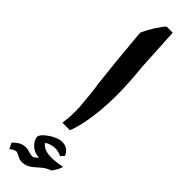

<svg xmlns="http://www.w3.org/2000/svg" viewBox="-292 -559 774 774"><g transform="rotate(45 95.0 -171.5)"><path d="M98 -571H133Q134 -560 135.5 -525Q137 -490 140 -444L143 -387Q152 -300 152 -234Q152 -142 137 -67Q131 -39 125.5 -21.5Q120 -4 118 0H75Q76 -5 78 -25.5Q80 -46 80 -71Q80 -95 77 -120Q73 -167 69 -195L66 -215L54 -326L40 -478Q54 -509 71 -535Q88 -561 98 -571ZM181 167Q166 172 155 179.5Q144 187 135.5 195Q127 203 124 205Q112 216 99.5 222Q87 228 70 228Q58 228 45 220.5Q32 213 26 213Q15 213 -1 227L-13 202Q1 187 14 180.5Q27 174 44 174Q50 174 63 178Q76 182 83 182Q92 182 99 175Q106 168 108 167Q78 164 63 149Q53 140 48 130Q43 120 43 113Q43 106 50 97Q57 88 69 80Q83 69 99.5 62Q116 55 129 55Q163 55 177 87L164 102Q144 93 130 93Q103 93 83 107Q99 131 143 131Q169 131 203 124Q200 135 194.5 145Q189 155 181 167Z"/></g></svg>

Font: Mirza
Style: Bold
Weight: 700
Designer: Arabic design by Kourosh Beigpour, Latin design by Eduardo Tunni, engineering by Lasse Fister
Version: Version 1.0010g